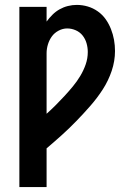

<svg xmlns="http://www.w3.org/2000/svg" viewBox="-20 -763 540 783"><path d="M59 0V-735H170V-675Q181 -690 194 -703Q207 -716 223 -725Q239 -734 257 -738.5Q275 -743 293 -743Q316 -743 338 -736.5Q360 -730 379 -716.5Q398 -703 411 -684.5Q424 -666 432.5 -644.5Q441 -623 445 -600.5Q449 -578 449 -555Q449 -514 435.5 -474Q422 -434 399.5 -399Q377 -364 349.5 -332.5Q322 -301 293 -271Q264 -241 233 -213Q202 -185 170 -158V0ZM170 -299Q189 -316 207.5 -334.5Q226 -353 243.5 -372Q261 -391 277.5 -411Q294 -431 307.5 -453.5Q321 -476 329.5 -500.5Q338 -525 338 -551Q338 -569 333 -586.5Q328 -604 317 -618Q306 -632 289 -639.5Q272 -647 254 -647Q236 -647 219 -638Q202 -629 191.5 -614.5Q181 -600 175.5 -582Q170 -564 170 -546Z"/></svg>

Font: Iosevka Term
Style: Bold
Weight: 700
Monospace: yes
Designer: Belleve Invis
Foundry: Belleve Invis
Version: Version 30.0.1